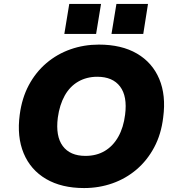

<svg xmlns="http://www.w3.org/2000/svg" viewBox="-20 -942 896 973"><path d="M406 11Q292 11 213.5 -35Q135 -81 100 -165Q65 -249 80 -361Q91 -445 126 -510.5Q161 -576 215 -622Q269 -668 337 -692Q405 -716 481 -716Q596 -716 674 -670.5Q752 -625 787 -542Q822 -459 807 -347Q797 -262 761.5 -195.5Q726 -129 672 -83Q618 -37 550 -13Q482 11 406 11ZM413 -152Q469 -152 511 -177Q553 -202 579.5 -249Q606 -296 614 -361Q626 -454 588.5 -503.5Q551 -553 473 -553Q419 -553 376.5 -528.5Q334 -504 308 -457.5Q282 -411 273 -346Q261 -252 298 -202Q335 -152 413 -152ZM545 -770 570 -922H730L706 -770ZM306 -770 331 -922H492L467 -770Z"/></svg>

Font: Nunito Sans 7pt Black
Style: Italic
Weight: 900
Italic angle: -9°
Version: Version 3.101;gftools[0.9.27]